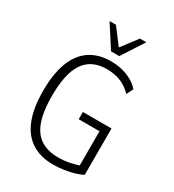

<svg xmlns="http://www.w3.org/2000/svg" viewBox="-218 -1040 1056 1168"><g transform="rotate(30 310.0 -456.0)"><path d="M340 8Q250 8 188.5 -32Q127 -72 95.5 -151.5Q64 -231 64 -351Q64 -470 94.5 -550.5Q125 -631 185.5 -672Q246 -713 333 -713Q374 -713 411 -704Q448 -695 480 -677.5Q512 -660 535 -633L512 -587Q475 -625 431.5 -642Q388 -659 335 -659Q229 -659 177.5 -584.5Q126 -510 126 -351Q126 -190 179.5 -117.5Q233 -45 345 -45Q387 -45 428 -53.5Q469 -62 506 -77L484 -43V-309H338V-360H539V-35Q517 -22 484 -12.5Q451 -3 413.5 2.5Q376 8 340 8ZM302 -765 202 -920H247L331 -809L415 -920H460L360 -765Z"/></g></svg>

Font: Nunito Sans 10pt Condensed Light
Style: Regular
Weight: 300
Width: 3
Designer: Vernon Adams
Foundry: Vernon Adams
Version: Version 3.101;gftools[0.9.27]